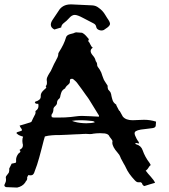

<svg xmlns="http://www.w3.org/2000/svg" viewBox="-30 -846 762 866"><path d="M416.5 -322.8V-324.7L371.1 -398.4L364.3 -408.2L357.4 -417.5L338.4 -444.3L318.8 -470.7Q315.9 -475.1 310.1 -480.5L299.3 -489.7Q298.3 -490.2 295.4 -490.7Q293 -490.7 291.5 -490.2Q289.1 -490.2 287.6 -488.8Q286.1 -487.8 286.1 -486.3L285.2 -482.4V-478Q285.2 -472.7 283.2 -470.2L277.8 -464.4L271.5 -459Q265.1 -452.6 263.7 -447.3Q252.4 -441.4 247.6 -431.6L244.6 -422.9L242.2 -413.6L241.7 -410.2L240.7 -406.7Q239.3 -402.8 236.8 -400.9Q227.1 -393.6 227.1 -381.8V-381.3Q227.1 -375 219.2 -367.7Q210.9 -360.4 210.9 -354V-352.5Q210.9 -339.8 203.6 -330.6Q202.1 -328.6 202.1 -324.7L203.1 -321.3V-317.9L208.5 -316.4L212.9 -315.9H238.3L263.7 -316.4Q291.5 -317.9 313.5 -321.3Q326.2 -323.2 339.8 -323.2L377.4 -321.8L396.5 -320.8L416 -319.8ZM346.2 -290.5Q353 -290 359.4 -290Q382.8 -290 397.5 -294.4Q396 -297.9 390.6 -299.3L385.7 -300.3L380.4 -300.8L360.4 -302.7L339.8 -303.7H330.1Q311 -303.7 294.4 -300.8Q317.4 -292 346.2 -290.5ZM507.3 -346.7 508.8 -346.2 509.8 -345.7 523.9 -320.3Q537.6 -303.7 568.4 -303.7Q574.2 -303.7 581.1 -304.2L605.5 -305.2Q612.8 -305.7 620.1 -305.7Q647.5 -305.7 673.8 -297.4L672.4 -278.8Q671.4 -270 657.7 -268.1Q638.7 -265.1 623 -263.7Q583.5 -260.3 578.1 -249.5Q577.1 -247.6 577.1 -245.1Q577.1 -236.8 586.4 -219.7L590.8 -212.4L595.7 -205.6L596.2 -202.6L597.2 -201.2V-198.7Q589.4 -200.2 583.5 -201.2Q580.1 -199.7 580.1 -197.8Q581.1 -196.3 584 -195.3Q606.4 -189 613.3 -168.5Q624 -137.7 644.5 -111.3L647 -106.9L649.9 -101.6Q644.5 -98.1 640.1 -90.3L636.2 -84.5Q633.8 -81.5 630.9 -79.1L629.4 -77.6L627 -76.7Q630.9 -70.8 637.7 -63L649.4 -49.8Q664.6 -33.2 669.4 -21.5L644.5 -14.2L621.1 -6.8Q615.7 -8.3 612.3 -14.2L610.4 -19.5Q607.9 -22.5 605.5 -23.9H594.2Q591.3 -23.9 589.4 -24.4Q583.5 -26.4 578.1 -32.7Q549.3 -63 537.1 -91.3Q534.2 -98.1 527.8 -108.4L518.6 -125.5L515.1 -131.8L512.7 -138.2Q510.3 -146 500.5 -157.2Q476.6 -184.1 476.6 -202.6Q476.6 -205.1 477.1 -207.5Q477.5 -208.5 477.5 -209Q477.5 -210.4 476.6 -211.9L474.1 -216.3L468.3 -224.1Q464.4 -228.5 462.9 -231.9Q459.5 -241.2 442.9 -244.1Q434.1 -245.1 424.3 -245.1H417.5L405.3 -244.6L392.1 -243.2L383.8 -241.7Q378.4 -241.2 375 -241.2Q366.7 -242.2 357.4 -242.2Q350.6 -242.2 343.8 -241.7L327.6 -240.7L312 -240.2L274.4 -238.3L237.8 -236.8H221.7L204.6 -235.8Q186 -234.4 172.4 -230.5L167 -211.9L157.2 -173.8L147 -135.7L137.2 -103L125.5 -70.8L124 -66.4L121.1 -61.5Q117.2 -55.2 107.4 -55.2Q103 -55.2 97.7 -56.2L94.2 -49.8Q92.3 -46.4 92.3 -43.9Q92.8 -42.5 92.8 -41Q92.8 -37.1 90.3 -32.7L86.4 -27.8L83.5 -22.5Q71.8 -5.4 47.4 0Q37.1 -0.5 22 -1L-2.9 -2Q-10.3 -4.9 -10.3 -10.3Q-10.3 -12.7 -8.3 -16.1Q-2.9 -25.4 -2.9 -35.6Q-2.9 -39.1 -3.4 -42Q-3.9 -43.5 -3.9 -44.9Q-3.9 -48.8 -2 -51.8L1 -55.7L4.4 -60.1Q8.8 -65.4 10.3 -68.8Q11.2 -71.8 11.7 -77.1V-85.4L11.2 -85L19.5 -101.6L22.5 -107.9Q24.9 -108.4 30.3 -109.4L34.7 -110.4L41 -111.8L42.5 -116.7Q43 -118.7 43 -119.6Q43 -121.1 42.5 -122.1V-125.5Q42.5 -139.2 53.2 -153.3L57.1 -156.2L61 -160.2Q62 -161.6 62 -163.1Q62 -166 58.6 -168.5V-170.4Q73.2 -177.2 73.2 -189.5V-194.3L71.8 -199.7Q70.8 -207 70.8 -210.4Q70.8 -222.7 74.2 -229.5L64 -232.9Q58.1 -234.9 54.7 -236.8Q51.8 -238.3 48.8 -241.2L43.5 -246.1L47.9 -250Q67.9 -255.4 69.3 -258.3V-259.3Q69.3 -262.7 61.5 -272.9L60.1 -275.9L59.6 -277.3L58.1 -279.3L79.6 -285.6L100.1 -292Q113.3 -294.9 113.8 -300.8Q115.7 -305.7 118.7 -311.5L124 -321.8Q130.4 -331.5 130.4 -339.4Q130.4 -340.8 129.9 -342.8V-344.7L131.8 -346.7Q143.6 -354.5 143.6 -368.7Q143.6 -373 142.6 -377.9H137.2Q133.3 -377.9 131.8 -378.4Q129.9 -379.4 127 -384.8L128.4 -386.7Q129.4 -387.7 129.9 -387.7Q153.8 -394.5 153.8 -410.2V-415.5Q153.8 -428.2 169.9 -441.9L173.8 -445.3L176.8 -448.2Q178.7 -450.2 178.7 -451.7Q178.7 -453.6 176.8 -455.6L176.3 -456.5V-457.5Q181.6 -462.9 181.6 -470.7V-478L180.7 -484.9V-486.3Q180.7 -495.1 187 -505.9L192.9 -516.1L199.2 -525.9L208.5 -545.9L213.9 -557.6L220.2 -569.3L224.6 -578.1L229 -586.4Q232.9 -594.7 232.9 -601.6V-604L233.9 -606.9L235.4 -609.9Q259.3 -647 267.6 -676.8Q270.5 -688.5 289.1 -692.9Q293.9 -693.8 300.8 -695.8L306.2 -698.2L313 -700.2L318.8 -699.7L326.2 -699.2L340.3 -698.2Q349.6 -693.8 357.4 -685.1L363.8 -677.7Q366.7 -673.8 369.6 -670.9Q370.6 -670.4 370.6 -668.5L369.1 -664.1L368.2 -662.6V-660.2Q371.1 -657.2 373.5 -653.3L377.4 -645.5Q381.8 -635.3 388.2 -630.9L389.2 -631.3Q378.9 -625 378.9 -615.7Q378.9 -607.9 386.7 -598.1L391.1 -592.8L395 -587.4Q398.9 -581.5 400.4 -575.7L401.9 -570.3L405.3 -565.4Q408.2 -559.6 408.2 -555.2V-552.2Q408.2 -547.9 412.1 -543Q420.4 -532.7 426.8 -518.6L431.2 -505.4L436 -492.7Q437.5 -487.3 441.9 -480.5L449.7 -468.3L452.6 -463.9Q455.1 -461.4 455.1 -459.5L455.6 -455.6V-451.2Q456.5 -445.8 457.5 -442.9Q459 -440.4 462.9 -436.5L465.8 -433.1L468.3 -429.7L471.2 -421.4L472.7 -413.1L475.1 -403.3L478 -393.6Q481.9 -382.8 491.7 -376Q494.1 -375 495.1 -372.1V-369.6L496.6 -367.2ZM292.5 -826.2Q377.4 -822.8 386.2 -821.8Q402.3 -820.8 414.1 -811.5Q433.6 -798.3 445.3 -777.8L453.1 -765.1Q466.3 -747.1 466.3 -738.3Q466.3 -728.5 444.8 -715.3L438.5 -710.9Q433.6 -708.5 427.7 -708.5Q422.9 -708.5 417.5 -710.4Q406.2 -714.4 404.3 -723.6Q402.8 -735.8 390.6 -741.2L344.7 -765.1Q319.3 -778.8 307.1 -778.8Q293.9 -778.8 280.8 -763.2Q270.5 -751.5 258.5 -742.7Q246.6 -733.9 246.1 -722.2L215.3 -712.9Q199.2 -721.2 199.2 -734.4Q199.2 -744.6 207 -756.3L232.9 -794.9Q250.5 -826.2 289.1 -826.2Z"/></svg>

Font: Kurland
Style: Regular
Weight: 400
Designer: GGBot
Version: 0.22